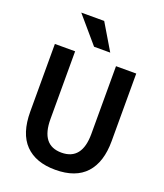

<svg xmlns="http://www.w3.org/2000/svg" viewBox="-185 -1169 1114 1306"><g transform="rotate(20 371.5 -515.5)"><path d="M78.1 -296.9V-786.1H224.6V-295.9Q224.6 -106.4 372.1 -106.4Q520.5 -106.4 520.5 -295.9V-786.1H667V-296.9Q667 -144.5 593.3 -63.5Q519.5 17.6 372.1 17.6Q230.5 17.6 154.3 -60.5Q78.1 -138.7 78.1 -296.9ZM173.8 -1047.9H339.8L452.1 -859.4H335Z"/></g></svg>

Font: Gothic A1 ExtraBold
Style: Regular
Weight: 800
Designer: HanYang I&C Co.,Ltd.
Foundry: HanYang I&C Co.,Ltd.
Version: Version 2.50